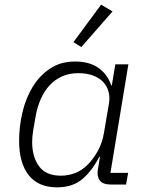

<svg xmlns="http://www.w3.org/2000/svg" viewBox="-20 -792 640 824"><path d="M225 12Q144 12 103 -40.5Q62 -93 62 -187Q62 -248 76 -308.5Q90 -369 119.5 -418Q149 -467 194.5 -497.5Q240 -528 302 -528Q363 -528 402 -501Q441 -474 457 -426H460L475 -516H531L454 -50H530L521 0H456Q421 0 408 -18Q395 -36 400 -64L409 -119H406Q376 -60 334 -24Q292 12 225 12ZM241 -38Q273 -38 303 -49.5Q333 -61 359 -88Q382 -112 400.5 -145.5Q419 -179 426 -221L448 -350Q452 -376 445.5 -399.5Q439 -423 422.5 -440.5Q406 -458 379 -468Q352 -478 316 -478Q277 -478 246 -464Q215 -450 192.5 -425.5Q170 -401 155 -367Q140 -333 133 -293L122 -230Q120 -216 119 -204.5Q118 -193 118 -182Q118 -119 147.5 -78.5Q177 -38 241 -38ZM329 -590 295 -611 414 -772 463 -743Z"/></svg>

Font: IBM Plex Mono Light
Style: Italic
Weight: 300
Italic angle: -9°
Monospace: yes
Designer: Mike Abbink, Paul van der Laan, Pieter van Rosmalen
Foundry: Bold Monday
Version: Version 2.3